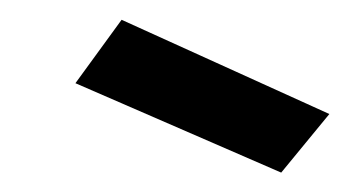

<svg xmlns="http://www.w3.org/2000/svg" viewBox="-20 -731 368 195"><path d="M265.6 -555.7 56.6 -646.5 103.5 -710.9 314.5 -615.2Z"/></svg>

Font: Puritan
Style: Regular
Weight: 400
Version: 2.0a